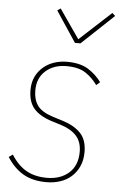

<svg xmlns="http://www.w3.org/2000/svg" viewBox="-54 -785 524 836"><g transform="rotate(5 208.0 -367.5)"><path d="M181 12Q121 12 80 -11.5Q39 -35 8 -83L25 -95Q54 -49 91.5 -28Q129 -7 181 -7Q240 -7 277 -39.5Q314 -72 314 -132Q314 -175 291 -201Q268 -227 225 -241L180 -255Q127 -272 102 -301.5Q77 -331 77 -382Q77 -415 89 -440Q101 -465 121.5 -482.5Q142 -500 168.5 -509Q195 -518 225 -518Q283 -518 318 -496Q353 -474 376 -442L360 -428Q339 -458 308.5 -478.5Q278 -499 224 -499Q169 -499 133.5 -467.5Q98 -436 98 -382Q98 -342 116.5 -316Q135 -290 185 -274L230 -260Q278 -245 306.5 -216Q335 -187 335 -133Q335 -97 322.5 -70Q310 -43 289 -24.5Q268 -6 240 3Q212 12 181 12ZM252 -603 163 -737 177 -747 265 -620 403 -747 416 -735 276 -603Z"/></g></svg>

Font: IBM Plex Sans Cond Thin
Style: Italic
Weight: 100
Width: 3
Italic angle: -11°
Designer: Mike Abbink, Paul van der Laan, Pieter van Rosmalen
Foundry: Bold Monday
Version: Version 1.3